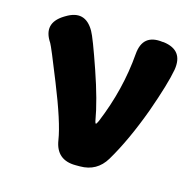

<svg xmlns="http://www.w3.org/2000/svg" viewBox="-89 -673 783 766"><g transform="rotate(15 302.5 -290.0)"><path d="M287 0Q207 0 195 -79Q184 -150 124 -299Q71 -432 63 -445Q16 -515 88 -560L93 -563Q166 -608 208 -534Q222 -510 264 -388Q304 -272 318 -190Q320 -181 322.5 -181Q325 -181 331 -194Q392 -341 404 -491Q411 -576 495 -565H500Q584 -554 570 -470Q559 -409 516 -288Q466 -152 411 -60Q375 0 305 0Z"/></g></svg>

Font: Resource Han Rounded JP Heavy
Style: Regular
Weight: 900
Designer: Cyano Hao (round all glyphs); Ryoko NISHIZUKA 西塚涼子 (kana, bopomofo & ideographs); Paul D. Hunt (Latin, Greek & Cyrillic)
Foundry: Cyano Hao
Version: 0.990